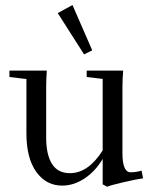

<svg xmlns="http://www.w3.org/2000/svg" viewBox="-20 -709 590 745"><path d="M306.2 -498 204.1 -658.2 261.2 -689.5 337.9 -513.7ZM221.2 11.2Q159.2 11.2 120.8 -42Q82.5 -95.2 82.5 -191.4V-402.3L16.6 -410.2V-435.1H161.6Q159.2 -400.9 159.2 -370.1V-173.8Q159.2 -109.4 181.6 -73.2Q204.1 -37.1 251.5 -37.1Q322.8 -37.1 378.4 -125.5V-402.8L316.4 -410.2V-435.1H458Q455.1 -402.3 455.1 -370.1V-114.7Q455.1 -40.5 486.8 -40.5Q508.3 -40.5 529.3 -46.9L535.2 -17.1Q512.2 -14.2 460.4 -2.2Q408.7 9.8 395.5 15.6L378.4 6.3V-92.3Q349.6 -43.9 307.9 -16.4Q266.1 11.2 221.2 11.2Z"/></svg>

Font: Elstob
Style: Regular
Weight: 400
Designer: Peter S. Baker
Version: Version 1.015